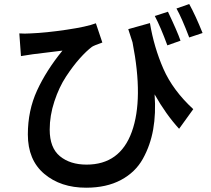

<svg xmlns="http://www.w3.org/2000/svg" viewBox="-20 -833 1017 926"><path d="M703.1 -721.7Q722.7 -604.5 768.1 -501Q813.5 -397.5 912.1 -306.6L843.8 -211.9Q780.3 -281.2 725.6 -377.9Q732.4 -286.1 718.8 -209Q705.1 -131.8 668.9 -66.9Q632.8 -2 563 35.2Q493.2 72.3 395.5 72.3Q272.5 72.3 193.4 5.4Q114.3 -61.5 114.3 -184.6Q114.3 -299.8 158.7 -396.5Q203.1 -493.2 281.2 -588.9Q271.5 -587.9 137.7 -571.3Q89.8 -564.5 81.1 -562.5L73.2 -671.9Q98.6 -669.9 127.9 -671.9Q201.2 -674.8 300.3 -689.5Q399.4 -704.1 442.4 -720.7L473.6 -627.9Q434.6 -614.3 423.8 -607.4Q396.5 -586.9 364.3 -550.8Q332 -514.6 298.3 -463.4Q264.6 -412.1 242.2 -343.8Q219.7 -275.4 219.7 -208Q219.7 -120.1 269 -79.6Q318.4 -39.1 397.5 -39.1Q558.6 -39.1 615.7 -197.3Q672.9 -355.5 619.1 -628.9L598.6 -692.4ZM726.6 -755.9 790 -776.4Q835.9 -679.7 850.6 -636.7L787.1 -614.3Q754.9 -702.1 726.6 -755.9ZM831.1 -792 892.6 -813.5Q922.9 -758.8 957 -673.8L892.6 -652.3Q856.4 -747.1 831.1 -792Z"/></svg>

Font: Min Sans SemiBold
Style: Regular
Weight: 600
Designer: Jinseong-Kim, NotoSansCJK, Nunito
Foundry: Jinseong-Kim
Version: Version 1.400;Glyphs 3.1.2 (3151)